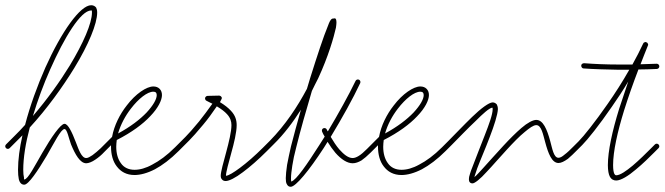

<svg xmlns="http://www.w3.org/2000/svg" viewBox="-30 -671 2544 735"><path d="M-7 -118C-11 -114 -11 -108 -7 -104C-3 -100 3 -100 7 -104L39 -136C45 -142 51 -148 56 -153C45 -105 39 -59 39 -21C39 -7 40 6 42 15C46 31 54 36 63 36C79 36 114 -16 149 -75C177 -123 203 -177 217 -177C227 -177 233 -142 242 -118C258 -79 277 -46 300 -46C309 -46 322 -51 335 -60C347 -68 359 -78 369 -89L384 -104C388 -108 388 -114 384 -118C380 -122 374 -122 370 -118L355 -103C345 -94 334 -84 324 -77C315 -71 307 -66 300 -66C282 -66 271 -99 261 -125C245 -167 230 -197 217 -197C202 -197 166 -145 132 -86C104 -38 77 16 63 16C61 16 62 11 62 10C60 2 59 -9 59 -21C59 -67 68 -123 84 -183C151 -256 209 -337 254 -410C309 -500 342 -580 342 -623C342 -632 340 -638 338 -642C334 -647 328 -651 319 -651C277 -651 205 -549 144 -413C113 -343 85 -266 66 -193C53 -178 39 -164 25 -150ZM162 -405C216 -527 279 -631 319 -631C320 -631 321 -632 321 -631C322 -629 322 -626 322 -623C322 -582 289 -506 237 -420C199 -358 151 -291 96 -227C114 -287 137 -349 162 -405Z M370 -118C366 -114 366 -108 370 -104C374 -100 380 -100 384 -104L395 -115C395 -113 395 -111 395 -109C395 -80 402 -53 417 -34C432 -14 454 -1 485 -1C507 -1 534 -8 563 -23C591 -38 622 -61 654 -93L665 -104C669 -108 669 -114 665 -118C661 -122 655 -122 651 -118L640 -107C609 -76 580 -55 553 -41C528 -27 505 -21 485 -21C462 -21 444 -30 433 -46C421 -62 415 -84 415 -109C415 -118 416 -127 417 -135C474 -164 517 -196 545 -226C576 -258 590 -288 590 -307C590 -317 587 -325 581 -331C575 -337 567 -340 557 -340C531 -340 489 -312 455 -267C429 -234 407 -191 399 -147ZM471 -255C500 -293 534 -320 557 -320C561 -320 564 -319 567 -317C569 -314 570 -311 570 -307C570 -291 556 -267 531 -240C506 -214 470 -186 422 -160C432 -195 450 -228 471 -255Z M651 -118C647 -114 647 -108 651 -104C655 -100 661 -100 665 -104L694 -133C705 -144 725 -166 748 -194C765 -214 783 -239 800 -264C818 -253 830 -244 839 -234C852 -220 856 -206 856 -192C856 -167 846 -126 836 -89C825 -49 815 -13 815 2C815 9 817 13 820 16C823 20 828 22 834 22C847 22 871 10 900 -12C927 -32 959 -60 991 -92L1003 -104C1007 -108 1007 -114 1003 -118C999 -122 993 -122 989 -118L977 -106C946 -75 915 -48 888 -28C865 -11 846 1 835 2C835 -12 845 -47 855 -84C866 -123 876 -165 876 -192C876 -211 871 -229 854 -247C844 -258 830 -269 812 -280C814 -284 816 -287 817 -290C818 -290 818 -291 818 -292C819 -293 819 -294 819 -295C819 -296 819 -297 819 -297C819 -298 819 -298 819 -298C818 -299 818 -299 818 -299C818 -300 818 -300 817 -300C817 -301 817 -301 817 -301C816 -302 816 -302 816 -302L815 -303H814C814 -304 813 -304 812 -304C811 -305 810 -305 809 -305L765 -304C763 -304 761 -303 759 -302C758 -301 757 -300 756 -298C756 -298 756 -297 755 -297V-296V-295V-294C755 -292 756 -290 757 -288C758 -287 759 -286 761 -285C769 -281 776 -277 783 -274C766 -250 748 -226 732 -206C710 -179 690 -157 680 -147Z M989 -118C985 -114 985 -108 989 -104C993 -100 999 -100 1003 -104L1017 -118C1058 -158 1092 -204 1122 -251C1108 -202 1095 -154 1084 -111C1078 -85 1073 -61 1069 -40C1066 -19 1064 -1 1064 11C1064 21 1065 28 1067 32C1071 41 1076 44 1083 44C1102 44 1153 -18 1209 -104C1214 -112 1219 -120 1224 -128C1233 -113 1244 -98 1254 -86C1276 -61 1299 -46 1320 -46C1331 -46 1342 -50 1354 -57C1364 -64 1376 -74 1389 -87L1406 -104C1410 -108 1410 -114 1406 -118C1402 -122 1396 -122 1392 -118L1375 -101C1363 -89 1353 -80 1343 -74C1335 -69 1327 -66 1320 -66C1303 -66 1286 -80 1269 -99C1257 -113 1246 -130 1236 -147C1279 -218 1322 -295 1349 -353C1351 -358 1349 -364 1344 -366C1339 -368 1333 -366 1331 -361C1305 -307 1265 -235 1225 -168C1223 -170 1222 -173 1221 -175C1219 -180 1213 -182 1208 -180C1203 -178 1201 -172 1203 -167C1206 -160 1209 -154 1213 -148C1206 -137 1199 -126 1192 -115C1146 -43 1104 19 1085 24C1084 21 1084 17 1084 11C1084 -1 1086 -17 1089 -37C1092 -57 1097 -81 1104 -107C1120 -172 1142 -249 1164 -323C1172 -339 1180 -356 1188 -371C1227 -455 1248 -529 1256 -565C1257 -573 1258 -579 1258 -584C1258 -606 1250 -600 1246 -600C1244 -600 1239 -601 1233 -590C1231 -586 1228 -580 1225 -571C1209 -533 1184 -457 1157 -371C1153 -358 1149 -344 1145 -331C1109 -263 1062 -192 1003 -132ZM1084 24H1083C1084 24 1084 24 1084 24Z M1392 -118C1388 -114 1388 -108 1392 -104C1396 -100 1402 -100 1406 -104L1417 -115C1417 -113 1417 -111 1417 -109C1417 -80 1424 -53 1439 -34C1454 -14 1476 -1 1507 -1C1529 -1 1556 -8 1585 -23C1613 -38 1644 -61 1676 -93L1687 -104C1691 -108 1691 -114 1687 -118C1683 -122 1677 -122 1673 -118L1662 -107C1631 -76 1602 -55 1575 -41C1550 -27 1527 -21 1507 -21C1484 -21 1466 -30 1455 -46C1443 -62 1437 -84 1437 -109C1437 -118 1438 -127 1439 -135C1496 -164 1539 -196 1567 -226C1598 -258 1612 -288 1612 -307C1612 -317 1609 -325 1603 -331C1597 -337 1589 -340 1579 -340C1553 -340 1511 -312 1477 -267C1451 -234 1429 -191 1421 -147ZM1493 -255C1522 -293 1556 -320 1579 -320C1583 -320 1586 -319 1589 -317C1591 -314 1592 -311 1592 -307C1592 -291 1578 -267 1553 -240C1528 -214 1492 -186 1444 -160C1454 -195 1472 -228 1493 -255Z M1673 -118C1669 -114 1669 -108 1673 -104C1677 -100 1683 -100 1687 -104L1699 -116C1725 -142 1759 -178 1791 -208C1818 -235 1843 -258 1855 -259C1856 -258 1856 -255 1856 -253C1856 -233 1842 -195 1826 -154C1810 -112 1791 -66 1779 -33C1775 -23 1771 -13 1769 -5C1766 3 1765 10 1765 15C1765 19 1766 23 1767 25C1770 29 1773 31 1779 31C1787 31 1808 15 1833 -13C1856 -37 1883 -69 1911 -99C1935 -125 1958 -149 1979 -166C1997 -181 2012 -192 2023 -192C2043 -192 2049 -155 2057 -127C2069 -82 2083 -47 2108 -47C2118 -47 2130 -53 2144 -63C2155 -72 2167 -84 2179 -96L2187 -104C2191 -108 2191 -114 2187 -118C2183 -122 2177 -122 2173 -118L2165 -110C2153 -98 2142 -87 2131 -79C2123 -72 2115 -67 2108 -67C2089 -67 2084 -104 2076 -132C2064 -176 2049 -212 2023 -212C2010 -212 1989 -201 1966 -181C1945 -163 1921 -139 1897 -113C1869 -83 1841 -51 1819 -27C1805 -12 1794 1 1786 7C1787 5 1787 3 1788 0C1790 -7 1793 -16 1797 -27C1809 -59 1829 -104 1845 -147C1862 -191 1875 -232 1876 -253C1876 -261 1874 -267 1872 -271C1868 -276 1862 -279 1856 -279C1842 -279 1811 -256 1777 -223C1746 -193 1711 -156 1685 -130Z M2173 -118C2169 -114 2169 -108 2173 -104C2177 -100 2183 -100 2187 -104L2199 -116C2219 -136 2264 -192 2312 -262C2333 -292 2355 -325 2375 -359C2363 -323 2351 -288 2340 -254C2314 -170 2297 -93 2297 -39C2297 -18 2300 -4 2304 4C2310 16 2319 20 2329 20C2347 20 2376 2 2404 -22C2431 -44 2457 -70 2474 -87L2491 -104C2495 -108 2495 -114 2491 -118C2487 -122 2481 -122 2477 -118L2460 -101C2444 -85 2418 -59 2392 -37C2368 -17 2344 0 2329 0C2326 0 2324 -2 2322 -5C2319 -11 2317 -22 2317 -39C2317 -92 2334 -167 2359 -248C2375 -299 2394 -353 2414 -405C2437 -405 2461 -406 2484 -407C2490 -407 2494 -412 2494 -417C2494 -423 2489 -427 2484 -427C2463 -426 2442 -426 2422 -425C2431 -449 2441 -473 2450 -496C2450 -496 2450 -496 2450 -497C2450 -497 2451 -497 2451 -498V-499C2451 -500 2451 -501 2451 -501V-502C2451 -502 2451 -503 2450 -503V-504C2450 -504 2450 -505 2449 -505C2449 -506 2449 -506 2449 -506L2448 -507L2447 -508H2446L2445 -509C2445 -509 2445 -509 2444 -509C2444 -510 2443 -510 2443 -510C2442 -510 2442 -510 2442 -510C2441 -510 2441 -510 2440 -510C2440 -510 2440 -510 2439 -510C2439 -510 2438 -510 2438 -509H2437C2437 -509 2436 -509 2436 -508H2435L2434 -507C2434 -507 2433 -507 2433 -506C2433 -506 2433 -506 2433 -505L2432 -504C2420 -478 2406 -451 2391 -424C2373 -424 2354 -424 2337 -424C2290 -424 2245 -426 2206 -429C2200 -429 2195 -425 2195 -420C2195 -414 2199 -409 2204 -409C2244 -406 2289 -405 2337 -404C2351 -404 2365 -404 2379 -404C2353 -358 2324 -313 2296 -273C2248 -204 2205 -150 2185 -130Z"/></svg>

Font: Mistral SingleLine OTF-SVG Regular
Style: Regular
Weight: 300
Designer: François Chastanet, Élisa Garzelli, Anais Alves, Morgane Autin
Foundry: institut supérieur des arts et du design Toulouse / isdaT
Version: Version 1.000;hotconv 1.0.117;makeotfexe 2.5.65602 DEVELOPME